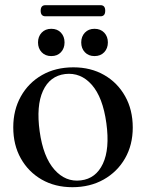

<svg xmlns="http://www.w3.org/2000/svg" viewBox="-20 -730 578 760"><path d="M270.5 -463.5Q339.5 -463.5 392.2 -433.2Q445 -403 475.2 -349.2Q505.5 -295.5 505.5 -225Q505.5 -156.5 475 -103.2Q444.5 -50 390.5 -19.5Q336.5 11 266.5 11Q198 11 145.2 -19.2Q92.5 -49.5 62.5 -102.8Q32.5 -156 32.5 -226Q32.5 -295 62.8 -348.8Q93 -402.5 146.5 -433Q200 -463.5 270.5 -463.5ZM300 -16Q359.5 -23 387.2 -81.8Q415 -140.5 401 -242.5Q387 -345 343.2 -394.5Q299.5 -444 238 -437Q177 -429.5 150 -370.2Q123 -311 137 -210Q151 -109 195.2 -58.8Q239.5 -8.5 300 -16ZM183 -508Q159.5 -508 145 -523.2Q130.5 -538.5 130.5 -562Q130.5 -585.5 145 -600.8Q159.5 -616 183 -616Q207 -616 221.2 -600.8Q235.5 -585.5 235.5 -562Q235.5 -538.5 221.2 -523.2Q207 -508 183 -508ZM354 -508Q330.5 -508 316 -523.2Q301.5 -538.5 301.5 -562Q301.5 -585.5 316 -600.8Q330.5 -616 354 -616Q378 -616 392.5 -600.8Q407 -585.5 407 -562Q407 -538.5 392.5 -523.2Q378 -508 354 -508ZM141 -687.5Q141 -709.5 160 -709.5H378Q396.5 -709.5 396.5 -687.5Q396.5 -665.5 378 -665.5H160Q141 -665.5 141 -687.5Z"/></svg>

Font: Fraunces 72pt S000
Style: Regular
Weight: 400
Version: Version 1.000; ttfautohint (v1.8.3)